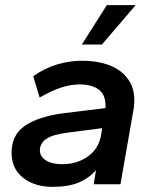

<svg xmlns="http://www.w3.org/2000/svg" viewBox="-20 -716 600 746"><path d="M184 10Q115 10 70 -25Q25 -60 25 -123Q25 -192 77 -227.5Q129 -263 226 -276L390 -296V-305Q390 -349 363 -368.5Q336 -388 289 -388Q254 -388 216.5 -375.5Q179 -363 134 -337L109 -420Q155 -452 203 -466Q251 -480 299 -480Q341 -480 378 -471Q415 -462 442.5 -443Q470 -424 486 -395Q502 -366 502 -326Q502 -316 501 -305.5Q500 -295 498 -286L448 0H344L353 -55Q325 -23 285 -6.5Q245 10 184 10ZM222 -78Q254 -78 280 -87Q306 -96 325.5 -111Q345 -126 356.5 -146Q368 -166 372 -187L377 -218L245 -201Q182 -193 158.5 -175.5Q135 -158 135 -132Q135 -108 158 -93Q181 -78 222 -78ZM298 -543 395 -696H507L376 -543Z"/></svg>

Font: Celebes SemiBold
Style: Italic
Weight: 600
Italic angle: -10°
Designer: Anugrah Pasau
Foundry: Lafontype
Version: Version 1.000; ttfautohint (v1.8.4)